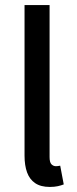

<svg xmlns="http://www.w3.org/2000/svg" viewBox="-20 -729 303 759"><path d="M177 10Q141 10 119 -5Q97 -20 87 -47.5Q77 -75 77 -114V-709H176V-108Q176 -87 183.5 -79.5Q191 -72 201 -72Q205 -72 208.5 -72.5Q212 -73 218 -74L232 0Q222 4 208.5 7Q195 10 177 10Z"/></svg>

Font: Source Sans 3 Medium
Style: Regular
Weight: 500
Designer: Paul D. Hunt
Foundry: Adobe
Version: Version 3.052;hotconv 1.1.0;makeotfexe 2.6.0